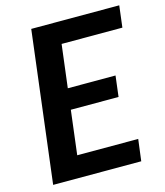

<svg xmlns="http://www.w3.org/2000/svg" viewBox="-109 -806 763 888"><g transform="rotate(-15 272.5 -361.5)"><path d="M545.4 -723.1 532.7 -619.6H241.7L216.3 -414.1H444.8L432.6 -314.5H204.1L178.2 -103.5H470.2L457 0H35.2L124 -723.1Z"/></g></svg>

Font: Lato-BoldItalic
Style: Bold Italic
Weight: 700
Italic angle: -7°
Designer: Lukasz Dziedzic
Foundry: tyPoland Lukasz Dziedzic
Version: Version 1.104; Western+Polish opensource